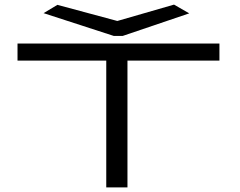

<svg xmlns="http://www.w3.org/2000/svg" viewBox="-20 -813 1040 833"><path d="M735 -793 489 -722 229 -792 169 -756 474 -657H512L801 -755ZM441 0H533V-550H932V-624H56V-550H441Z"/></svg>

Font: Inconsolata UltraExpanded
Style: Regular
Weight: 400
Width: 9
Monospace: yes
Designer: Raph Levien, Cyreal, Brenton Simpson
Foundry: Raph Levien, Cyreal, Google
Version: Version 3.100